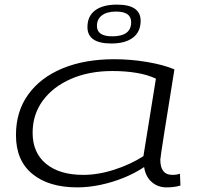

<svg xmlns="http://www.w3.org/2000/svg" viewBox="-20 -800 851 830"><path d="M700 10Q662 10 635.5 -13.5Q609 -37 603 -78Q565 -52 516 -32Q467 -12 415 -1Q363 10 314 10Q191 10 120 -48Q49 -106 49 -216Q49 -318 102 -391.5Q155 -465 250.5 -504.5Q346 -544 474 -544Q545 -544 616 -532Q687 -520 734 -500Q723 -431 712 -362.5Q701 -294 692 -238Q683 -182 678 -147.5Q673 -113 673 -110Q673 -44 725 -44Q744 -44 758 -49L760 2Q734 10 700 10ZM600 -125 654 -460Q618 -477 570 -485Q522 -493 466 -493Q365 -493 287 -459Q209 -425 165 -365Q121 -305 121 -226Q121 -140 179 -92Q237 -44 340 -44Q405 -44 475.5 -67Q546 -90 600 -125ZM461 -612Q358 -612 358 -683Q358 -730 391 -755Q424 -780 486 -780Q588 -780 588 -710Q588 -663 555 -637.5Q522 -612 461 -612ZM465 -643Q547 -643 547 -704Q547 -750 482 -750Q442 -750 420.5 -733.5Q399 -717 399 -688Q399 -643 465 -643Z"/></svg>

Font: Georama ExtraExtended Light
Style: Italic
Weight: 300
Width: 8
Italic angle: -9°
Designer: Jean-Baptiste Levee
Foundry: Production Type
Version: Version 1.000